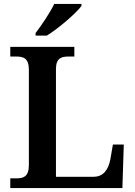

<svg xmlns="http://www.w3.org/2000/svg" viewBox="-20 -951 682 971"><path d="M160 -784V-771H217C276 -807 367 -886 392 -921V-931H254C233 -886 189 -822 160 -784ZM32 0H599L606 -220H551L538 -145C528 -94 504 -57 453 -57H263V-602C263 -657 291 -665 325 -665H356V-714H32V-665H63C98 -665 126 -657 126 -598V-116C126 -57 98 -49 63 -49H32Z"/></svg>

Font: Noto Serif Tamil SemiBold
Style: Italic
Weight: 600
Italic angle: -12°
Designer: Indian Type Foundry, Tom Grace, and the Monotype Design Team
Foundry: Monotype Imaging Inc.
Version: Version 2.003